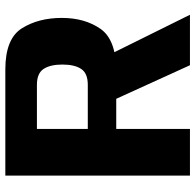

<svg xmlns="http://www.w3.org/2000/svg" viewBox="-26 -688 715 702"><g transform="rotate(-90 331.0 -337.5)"><path d="M39.5 0H210V-269.5H420.5Q536 -269.5 576 -327Q616 -384.5 616 -468.5Q616 -554 578 -614.5Q540 -675 427.5 -675H39.5ZM443 0H627.5L468.5 -321L300 -314ZM210 -373.5V-559.5H371.5Q413.5 -559.5 429.5 -535Q445.5 -510.5 445.5 -466.5Q445.5 -422 429.5 -397.8Q413.5 -373.5 371.5 -373.5Z"/></g></svg>

Font: Anybody UltraCondensed Thin
Style: Bold
Weight: 700
Version: Version 1.111